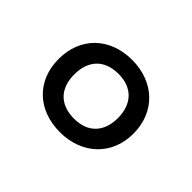

<svg xmlns="http://www.w3.org/2000/svg" viewBox="-73 -853 550 550"><g transform="rotate(45 202.5 -577.5)"><path d="M202 -431C290 -431 354 -489 354 -577C354 -665 291 -724 202 -724C112 -724 51 -665 51 -577C51 -489 112 -431 202 -431ZM203 -487C144 -487 114 -523 114 -577C114 -631 143 -668 203 -668C260 -668 291 -632 291 -577C291 -523 261 -487 203 -487Z"/></g></svg>

Font: Noto Sans Gujarati UI SemiCondensed
Style: Regular
Weight: 400
Width: 4
Designer: Jelle Bosma - Monotype Design Team, Universal Thirst
Foundry: Monotype Imaging Inc.
Version: Version 2.106